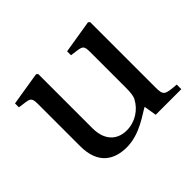

<svg xmlns="http://www.w3.org/2000/svg" viewBox="-116 -631 800 800"><g transform="rotate(-45 284.5 -230.5)"><path d="M24 -425 60 -420C84 -416 90 -412 90 -378V-130C90 -22 154 11 224 11C304 11 369 -43 396 -56L405 0H556V-27C491 -32 485 -34 485 -82V-466L478 -472L331 -448V-425L367 -420C391 -416 397 -412 397 -378V-166C397 -140 394 -119 389 -110C367 -67 323 -39 274 -39C219 -39 179 -74 179 -147V-466L172 -472L24 -448Z"/></g></svg>

Font: erewhon
Style: Regular
Weight: 400
Version: Version 1.0.0